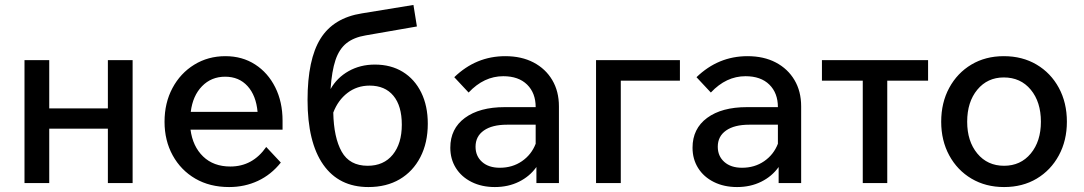

<svg xmlns="http://www.w3.org/2000/svg" viewBox="-20 -740 4382 776"><path d="M79 0V-497H179V-302H416V-497H516V0H416V-220H179V0Z M1056 -146 1115 -83Q1076 -34 1022.5 -9Q969 16 906 16Q828 16 769.5 -18Q711 -52 678 -112Q645 -172 645 -248Q645 -324 677 -384Q709 -444 765 -478.5Q821 -513 891 -513Q959 -513 1011 -479.5Q1063 -446 1092.5 -387Q1122 -328 1122 -252V-216H750Q759 -148 801 -107.5Q843 -67 911 -67Q1001 -67 1056 -146ZM890 -430Q834 -430 796.5 -391.5Q759 -353 751 -288H1021Q1015 -354 980.5 -392Q946 -430 890 -430Z M1469 16Q1350 16 1286.5 -74.5Q1223 -165 1223 -336Q1223 -500 1275.5 -584Q1328 -668 1443 -686L1651 -720L1665 -633L1458 -597Q1410 -589 1380.5 -565.5Q1351 -542 1336 -497.5Q1321 -453 1316 -380Q1342 -426 1389 -452.5Q1436 -479 1495 -479Q1560 -479 1608 -449.5Q1656 -420 1682.5 -366Q1709 -312 1709 -240Q1709 -163 1679 -105Q1649 -47 1595.5 -15.5Q1542 16 1469 16ZM1466 -70Q1531 -70 1567.5 -115Q1604 -160 1604 -236Q1604 -312 1570 -353Q1536 -394 1474 -394Q1423 -394 1384.5 -364.5Q1346 -335 1327 -285Q1329 -184 1361 -127Q1393 -70 1466 -70Z M1980 16Q1927 16 1886 -4.5Q1845 -25 1822.5 -61Q1800 -97 1800 -143Q1800 -220 1859 -263.5Q1918 -307 2020 -307H2145Q2145 -364 2110.5 -398Q2076 -432 2014 -432Q1936 -432 1874 -366L1816 -428Q1904 -513 2022 -513Q2088 -513 2136.5 -487.5Q2185 -462 2212 -416.5Q2239 -371 2239 -310V0H2148V-65Q2121 -27 2077.5 -5.5Q2034 16 1980 16ZM2000 -62Q2051 -62 2089.5 -88.5Q2128 -115 2145 -159V-236H2029Q1969 -236 1935.5 -212.5Q1902 -189 1902 -147Q1902 -109 1928.5 -85.5Q1955 -62 2000 -62Z M2389 0V-497H2728V-414H2489V0Z M2959 16Q2906 16 2865 -4.5Q2824 -25 2801.5 -61Q2779 -97 2779 -143Q2779 -220 2838 -263.5Q2897 -307 2999 -307H3124Q3124 -364 3089.5 -398Q3055 -432 2993 -432Q2915 -432 2853 -366L2795 -428Q2883 -513 3001 -513Q3067 -513 3115.5 -487.5Q3164 -462 3191 -416.5Q3218 -371 3218 -310V0H3127V-65Q3100 -27 3056.5 -5.5Q3013 16 2959 16ZM2979 -62Q3030 -62 3068.5 -88.5Q3107 -115 3124 -159V-236H3008Q2948 -236 2914.5 -212.5Q2881 -189 2881 -147Q2881 -109 2907.5 -85.5Q2934 -62 2979 -62Z M3467 0V-414H3302V-497H3731V-414H3566V0Z M4038 16Q3964 16 3906.5 -18Q3849 -52 3816.5 -112Q3784 -172 3784 -248Q3784 -325 3816.5 -385Q3849 -445 3906 -479Q3963 -513 4037 -513Q4112 -513 4169.5 -479Q4227 -445 4259.5 -385Q4292 -325 4292 -248Q4292 -172 4259.5 -112Q4227 -52 4170 -18Q4113 16 4038 16ZM4038 -70Q4105 -70 4146 -119.5Q4187 -169 4187 -248Q4187 -328 4146 -377.5Q4105 -427 4037 -427Q3971 -427 3930 -377.5Q3889 -328 3889 -248Q3889 -169 3930 -119.5Q3971 -70 4038 -70Z"/></svg>

Font: Wix Madefor Text Medium
Style: Regular
Weight: 500
Designer: Dalton Maag Ltd
Foundry: Dalton Maag Ltd
Version: Version 3.100